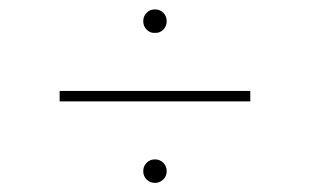

<svg xmlns="http://www.w3.org/2000/svg" viewBox="-20 -492 670 415"><path d="M521 -295.4V-272.9H108.9V-295.4ZM314.9 -96.7Q304.2 -96.7 296.9 -104Q289.6 -111.3 289.6 -122.1Q289.6 -132.8 296.9 -140.1Q304.2 -147.5 314.9 -147.5Q325.7 -147.5 333 -140.1Q340.3 -132.8 340.3 -122.1Q340.3 -111.3 332.8 -104Q325.2 -96.7 314.9 -96.7ZM314.9 -420.9Q304.2 -420.4 296.9 -428Q289.6 -435.5 289.6 -446.3Q289.6 -457 296.9 -464.4Q304.2 -471.7 314.9 -471.7Q325.7 -471.7 333 -464.4Q340.3 -457 340.3 -446.3Q340.3 -435.5 333 -428Q325.7 -420.4 314.9 -420.9Z"/></svg>

Font: Inter 16pt Thin
Style: Regular
Weight: 250
Version: Version 4.001;git-66647c0bb